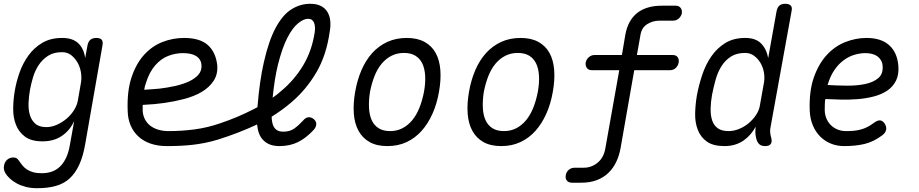

<svg xmlns="http://www.w3.org/2000/svg" viewBox="-24 -760 4844 1012"><path d="M367 -122Q355 -96 338.5 -76.5Q322 -57 301 -43Q280 -29 255 -22Q230 -15 200 -15Q141 -15 108 -39.5Q75 -64 60 -102.5Q45 -141 45.5 -188.5Q46 -236 54 -282Q62 -329 79 -377.5Q96 -426 125.5 -467Q155 -508 198.5 -534Q242 -560 304 -560Q359 -560 388.5 -532Q418 -504 425 -454L437 -520Q441 -541 452.5 -550.5Q464 -560 484 -560Q504 -560 512 -550.5Q520 -541 516 -520L425 0Q414 64 393.5 108.5Q373 153 343 180.5Q313 208 270.5 220Q228 232 172 232Q139 232 112 225Q85 218 64 206.5Q43 195 28 181Q13 167 4 152Q-1 143 -3 133.5Q-5 124 -3 115Q-2 106 2 97.5Q6 89 12.5 83Q19 77 27.5 73.5Q36 70 46 70Q56 70 62.5 73.5Q69 77 75 86Q83 98 93 110.5Q103 123 117 132.5Q131 142 150 147.5Q169 153 196 153Q223 153 246.5 145.5Q270 138 289.5 120.5Q309 103 323.5 73.5Q338 44 345 0ZM220 -90Q248 -90 276 -102.5Q304 -115 327 -134.5Q350 -154 365.5 -178.5Q381 -203 386 -228L403 -326Q407 -351 402.5 -379Q398 -407 384.5 -430.5Q371 -454 351 -469.5Q331 -485 303 -485Q259 -485 229.5 -466Q200 -447 180.5 -418Q161 -389 150.5 -354Q140 -319 134 -286Q128 -253 126.5 -218.5Q125 -184 133 -155.5Q141 -127 161.5 -108.5Q182 -90 220 -90Z M1449 10Q1413 10 1389 -2.5Q1365 -15 1351 -37Q1337 -59 1333 -91Q1332 -97 1331 -104Q1233 -58 1124 -24Q1087 -13 1054 -6.5Q1021 0 989 3.5Q957 7 924 8.5Q891 10 855 10Q808 10 770 -3Q732 -16 705.5 -40.5Q679 -65 664.5 -99Q650 -133 649 -175Q645 -279 669 -351.5Q693 -424 735 -470.5Q777 -517 832 -538.5Q887 -560 946 -560Q1029 -560 1071 -523Q1113 -486 1121 -417Q1125 -369 1102 -334Q1079 -299 1039 -275.5Q999 -252 947.5 -238.5Q896 -225 843 -217.5Q790 -210 742 -208Q735 -208 728 -207V-178Q729 -154 738.5 -134Q748 -114 765.5 -99.5Q783 -85 808.5 -77Q834 -69 865 -69Q934 -69 1002 -78Q1070 -87 1139 -111Q1228 -141 1310 -183Q1322 -189 1333 -195Q1344 -334 1367 -433Q1392 -544 1428.5 -612.5Q1465 -681 1511.5 -710.5Q1558 -740 1611 -740Q1647 -740 1669.5 -727.5Q1692 -715 1703.5 -694Q1715 -673 1717 -647Q1719 -621 1714 -594Q1697 -470 1643.5 -378.5Q1590 -287 1511 -220Q1463 -179 1408 -145V-141Q1409 -116 1415.5 -99.5Q1422 -83 1435 -74.5Q1448 -66 1470 -66Q1504 -66 1527 -82.5Q1550 -99 1573 -124Q1587 -141 1602 -142Q1617 -143 1630 -132Q1644 -120 1643 -104.5Q1642 -89 1629 -75Q1589 -32 1546.5 -11Q1504 10 1449 10ZM1413 -245Q1438 -262 1460 -282Q1528 -339 1574 -415.5Q1620 -492 1635 -591Q1637 -606 1636 -619Q1635 -632 1631 -641Q1627 -650 1619.5 -655.5Q1612 -661 1599 -661Q1577 -661 1547.5 -637.5Q1518 -614 1490.5 -560.5Q1463 -507 1441 -419Q1423 -346 1413 -245ZM736 -287Q776 -289 818 -293Q860 -298 900 -307Q940 -316 971.5 -330.5Q1003 -345 1021.5 -366Q1040 -387 1038 -416Q1037 -433 1029.5 -445Q1022 -457 1009 -465Q996 -473 978.5 -476.5Q961 -480 940 -480Q901 -480 863 -465.5Q825 -451 794 -415.5Q763 -380 745 -322Q739 -306 736 -287Z M2018 10Q1962 10 1924.5 -11Q1887 -32 1866 -70Q1845 -108 1841 -160.5Q1837 -213 1848 -276Q1859 -339 1881.5 -391Q1904 -443 1938 -480.5Q1972 -518 2017.5 -539Q2063 -560 2120 -560Q2176 -560 2214 -539Q2252 -518 2272.5 -480.5Q2293 -443 2297 -391Q2301 -339 2290 -277Q2279 -213 2255.5 -160.5Q2232 -108 2198 -70Q2164 -32 2119 -11Q2074 10 2018 10ZM2032 -69Q2068 -69 2097 -84Q2126 -99 2148.5 -126Q2171 -153 2186.5 -191.5Q2202 -230 2211 -277Q2219 -322 2217 -359.5Q2215 -397 2202.5 -424Q2190 -451 2166 -466Q2142 -481 2105 -481Q2069 -481 2039.5 -466Q2010 -451 1987.5 -424Q1965 -397 1950 -359Q1935 -321 1926 -275Q1919 -229 1921 -191Q1923 -153 1935.5 -126Q1948 -99 1972 -84Q1996 -69 2032 -69Z M2618 10Q2562 10 2524.5 -11Q2487 -32 2466 -70Q2445 -108 2441 -160.5Q2437 -213 2448 -276Q2459 -339 2481.5 -391Q2504 -443 2538 -480.5Q2572 -518 2617.5 -539Q2663 -560 2720 -560Q2776 -560 2814 -539Q2852 -518 2872.5 -480.5Q2893 -443 2897 -391Q2901 -339 2890 -277Q2879 -213 2855.5 -160.5Q2832 -108 2798 -70Q2764 -32 2719 -11Q2674 10 2618 10ZM2632 -69Q2668 -69 2697 -84Q2726 -99 2748.5 -126Q2771 -153 2786.5 -191.5Q2802 -230 2811 -277Q2819 -322 2817 -359.5Q2815 -397 2802.5 -424Q2790 -451 2766 -466Q2742 -481 2705 -481Q2669 -481 2639.5 -466Q2610 -451 2587.5 -424Q2565 -397 2550 -359Q2535 -321 2526 -275Q2519 -229 2521 -191Q2523 -153 2535.5 -126Q2548 -99 2572 -84Q2596 -69 2632 -69Z M3522 -470Q3539 -470 3547.5 -459Q3556 -448 3553 -430Q3550 -413 3537.5 -401.5Q3525 -390 3507 -390H3319L3247 20Q3240 60 3224 93.5Q3208 127 3182.5 151.5Q3157 176 3121.5 189.5Q3086 203 3039 203H2991Q2973 203 2964 192Q2955 181 2958 164Q2961 146 2974 135Q2987 124 3005 124H3053Q3094 124 3126.5 97Q3159 70 3167 20L3240 -390H3096Q3078 -390 3069.5 -401.5Q3061 -413 3063 -430Q3067 -448 3080 -459Q3093 -470 3110 -470H3254L3272 -577Q3286 -653 3334.5 -691.5Q3383 -730 3465 -730H3537Q3554 -730 3563 -719Q3572 -708 3570 -690Q3566 -673 3553 -662Q3540 -651 3523 -651H3451Q3416 -651 3387 -632.5Q3358 -614 3352 -577L3333 -470Z M4038 -93Q4034 -77 4035.5 -61.5Q4037 -46 4042 -30Q4046 -10 4037.5 0Q4029 10 4009 10Q3989 10 3978 0Q3967 -10 3962 -30Q3958 -46 3957.5 -60.5Q3957 -75 3959 -92Q3947 -70 3931 -51.5Q3915 -33 3895.5 -19.5Q3876 -6 3851 2Q3826 10 3795 10Q3735 10 3702 -13.5Q3669 -37 3654 -75.5Q3639 -114 3640 -161.5Q3641 -209 3649 -256Q3659 -310 3677 -364.5Q3695 -419 3725 -462.5Q3755 -506 3798.5 -533Q3842 -560 3904 -560Q3959 -560 3987.5 -531Q4016 -502 4025 -454L4069 -700Q4073 -721 4084 -730.5Q4095 -740 4115 -740Q4135 -740 4144 -730.5Q4153 -721 4148 -700ZM3816 -69Q3844 -69 3872 -80.5Q3900 -92 3922.5 -111Q3945 -130 3961 -154Q3977 -178 3981 -203L4003 -326Q4007 -351 4002.5 -378Q3998 -405 3984.5 -428Q3971 -451 3950.5 -466Q3930 -481 3903 -481Q3859 -481 3829 -462Q3799 -443 3779 -411.5Q3759 -380 3748 -340.5Q3737 -301 3729 -260Q3722 -221 3721.5 -186Q3721 -151 3730 -124.5Q3739 -98 3760 -83.5Q3781 -69 3816 -69Z M4638 -110Q4650 -92 4646.5 -75.5Q4643 -59 4625 -46Q4581 -13 4534 -1.5Q4487 10 4425 10Q4387 10 4354.5 -3.5Q4322 -17 4298 -41.5Q4274 -66 4260 -100Q4246 -134 4244 -175Q4240 -279 4265.5 -351.5Q4291 -424 4334 -470.5Q4377 -517 4432 -538.5Q4487 -560 4543 -560Q4620 -560 4662.5 -522Q4705 -484 4711 -414Q4715 -367 4698.5 -334.5Q4682 -302 4652 -282Q4622 -262 4581.5 -251.5Q4541 -241 4497 -237.5Q4453 -234 4408.5 -235Q4364 -236 4326 -238Q4324 -225 4323.5 -210Q4323 -195 4323 -178Q4324 -153 4333 -133Q4342 -113 4357.5 -98.5Q4373 -84 4393 -76.5Q4413 -69 4435 -69Q4460 -69 4479 -71Q4498 -73 4515.5 -78Q4533 -83 4548.5 -91Q4564 -99 4580 -111Q4600 -126 4613.5 -125.5Q4627 -125 4638 -110ZM4338 -312Q4387 -309 4439.5 -308.5Q4492 -308 4535.5 -317Q4579 -326 4605.5 -348.5Q4632 -371 4628 -414Q4627 -430 4619 -443Q4611 -456 4599.5 -464Q4588 -472 4572 -476Q4556 -480 4537 -480Q4510 -480 4480.5 -471.5Q4451 -463 4423.5 -443Q4396 -423 4374 -391Q4352 -359 4338 -312Z"/></svg>

Font: Maple Mono Light
Style: Italic
Weight: 300
Italic angle: -10°
Monospace: yes
Designer: subframe7536
Version: Version 7.000